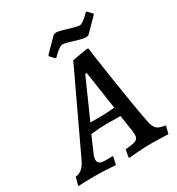

<svg xmlns="http://www.w3.org/2000/svg" viewBox="-238 -959 1011 1094"><g transform="rotate(-30 268.0 -412.5)"><path d="M562 -48 564 -44 552 3Q540 3 508 1.5Q476 0 444 0Q396 0 350.5 3.5Q305 7 292 9L289 2L298 -44Q335 -47 353 -51.5Q371 -56 378 -65Q385 -74 385 -91Q385 -100 384 -109Q383 -118 382 -125L367 -223Q348 -224 273 -224Q239 -224 172 -217L130 -121Q118 -96 118 -79Q118 -62 129 -54.5Q140 -47 165 -47H215L216 -43L205 6Q193 5 150.5 2.5Q108 0 69 0Q32 0 0.5 1Q-31 2 -41 3L-27 -51Q-1 -54 17 -69.5Q35 -85 53 -124L293 -633L391 -650L401 -648Q401 -641 430.5 -444.5Q460 -248 485 -119Q492 -82 508 -67.5Q524 -53 562 -48ZM277 -277Q305 -277 360 -282L323 -531H313L200 -277ZM184 -722 185 -729 270 -815 285 -819Q304 -819 360 -801Q368 -799 391 -792.5Q414 -786 424 -786Q434 -786 449 -796.5Q464 -807 476 -818.5Q488 -830 491 -834H499L525 -806L524 -799L439 -713L423 -709Q409 -709 382.5 -716.5Q356 -724 350 -726Q298 -742 285 -742Q275 -742 260 -731.5Q245 -721 233 -709.5Q221 -698 218 -694H210Z"/></g></svg>

Font: Alegreya SC Medium
Style: Italic
Weight: 500
Italic angle: -7°
Designer: Juan Pablo del Peral
Foundry: Huerta Tipografica
Version: Version 2.007; ttfautohint (v1.6)